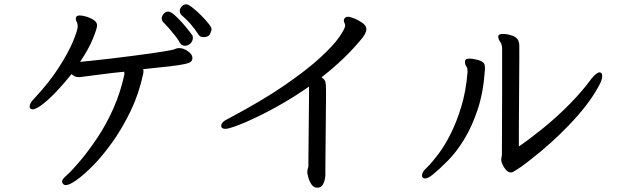

<svg xmlns="http://www.w3.org/2000/svg" viewBox="-20 -809 2900 894"><path d="M958 -651Q951 -636 927 -636Q912 -636 905 -647Q870 -701 826 -738Q817 -746 817 -758Q817 -770 826.5 -779.5Q836 -789 848 -789Q856 -789 875 -774.5Q894 -760 914 -740Q934 -720 949.5 -701Q965 -682 965 -673.5Q965 -665 958 -651ZM878 -633Q878 -618 867 -607Q856 -596 840.5 -596Q825 -596 817.5 -610Q810 -624 796 -642Q767 -679 741 -705Q733 -713 733 -723.5Q733 -734 742 -744.5Q751 -755 763 -755Q775 -755 793 -739Q825 -710 861 -664Q874 -647 876 -644Q878 -637 878 -633ZM559 -468Q559 -473 558 -475Q505 -470 453.5 -463Q402 -456 360 -451Q356 -450 352 -450H346Q334 -450 327 -454Q320 -458 313 -464Q283 -426 248 -388.5Q213 -351 181 -325.5Q149 -300 131 -300Q126 -300 122 -303Q118 -306 118 -313Q118 -329 140 -351Q210 -426 255 -496.5Q300 -567 321 -618.5Q342 -670 342 -687Q342 -688 341.5 -691Q341 -694 340.5 -698Q340 -702 336.5 -708.5Q333 -715 333 -721.5Q333 -728 335 -730Q338 -737 352 -737Q362 -737 380.5 -732Q399 -727 415.5 -716.5Q432 -706 432 -691Q432 -676 412 -627.5Q392 -579 353 -521Q388 -524 494 -536Q726 -564 788 -578Q794 -580 799.5 -582.5Q805 -585 815 -585Q834 -585 855 -570.5Q876 -556 876 -539Q876 -529 869.5 -522.5Q863 -516 841 -511Q819 -506 773 -500.5Q727 -495 647 -487Q648 -482 648 -478Q648 -470 646 -462Q626 -370 588 -291.5Q550 -213 505 -149.5Q460 -86 416 -41Q372 4 337.5 28.5Q303 53 287 53Q278 53 273.5 47Q269 41 269 36Q269 25 293 5Q318 -18 355 -62Q392 -106 433 -167Q474 -228 507.5 -303Q541 -378 559 -462Z M1030 -209Q1010 -209 1010 -223Q1010 -241 1042 -256Q1201 -340 1306 -412.5Q1411 -485 1472 -541.5Q1533 -598 1559 -635.5Q1585 -673 1587 -688V-691Q1587 -697 1584 -702Q1581 -707 1581 -713.5Q1581 -720 1585 -724Q1590 -731 1600 -731Q1610 -731 1630 -723Q1650 -715 1668 -702Q1686 -689 1686 -673Q1686 -657 1667 -632Q1588 -535 1477 -449Q1492 -439 1495 -428.5Q1498 -418 1498 -391V-354Q1498 -325 1496.5 -192Q1495 -59 1495 -30V4Q1495 22 1488 41Q1479 65 1458 65Q1440 65 1429.5 48.5Q1419 32 1415.5 16.5Q1412 1 1411 -3V-7Q1411 -18 1413.5 -25Q1416 -32 1416 -35V-68Q1416 -94 1417.5 -218Q1419 -342 1419 -368V-406Q1303 -325 1176 -264Q1120 -237 1081.5 -223Q1043 -209 1030 -209Z M2317 -90 2318 -384V-583Q2318 -601 2309 -614Q2300 -627 2300 -638V-639Q2300 -651 2322 -651Q2344 -651 2368 -642Q2387 -634 2392.5 -622Q2398 -610 2398 -595V-530Q2398 -495 2397 -377.5Q2396 -260 2396 -206V-127Q2451 -165 2513 -215.5Q2575 -266 2633.5 -325.5Q2692 -385 2735 -444Q2735 -444 2735 -444Q2759 -472 2771 -472Q2784 -472 2784 -455.5Q2784 -439 2773 -418Q2727 -327 2627 -224Q2547 -141 2456 -70Q2398 -24 2371 -10Q2364 -6 2360 -6Q2346 -6 2335.5 -18.5Q2325 -31 2319.5 -44Q2314 -57 2314 -61V-65Q2314 -73 2315.5 -78.5Q2317 -84 2317 -90ZM1959 22Q1952 22 1948.5 18Q1945 14 1945 8Q1945 -9 1968 -29Q1992 -53 2021.5 -92Q2051 -131 2079 -187Q2107 -243 2128.5 -314.5Q2150 -386 2157 -473V-477Q2157 -492 2151 -500.5Q2145 -509 2145 -520Q2145 -530 2150 -533Q2155 -536 2166 -536Q2184 -536 2209 -529Q2223 -524 2230.5 -517.5Q2238 -511 2238 -493V-486Q2231 -379 2204 -298.5Q2177 -218 2141 -159.5Q2105 -101 2066 -61.5Q2027 -22 1994 5Q1972 22 1959 22Z"/></svg>

Font: Moon Stars Kai
Style: Bold
Weight: 700
Designer: GuiWonder
Version: Version 1.101